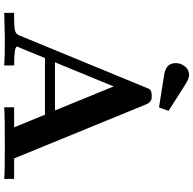

<svg xmlns="http://www.w3.org/2000/svg" viewBox="-23 -892 915 909"><g transform="rotate(90 434.5 -437.5)"><path d="M41 0V-46.9H62Q113.8 -46.9 127.9 -52Q142.1 -57.1 147 -69.8L395 -671.9Q398.9 -683.1 401.9 -687.5Q404.8 -691.9 412.4 -695.1Q419.9 -698.2 434.1 -698.2Q445.3 -698.2 450.2 -697Q455.1 -695.8 462.2 -689.9Q469.2 -684.1 474.1 -671.9L730 -46.9H827.1V0Q792 -2.9 664.1 -2.9Q525.9 -2.9 487.8 0V-46.9H583L522.9 -192.9H254.9L205.1 -71.8Q201.2 -67.9 201.2 -60.1Q201.2 -46.9 290 -46.9V0Q252.9 -2.9 158.2 -2.9Q154.8 -2.9 41 0ZM274.9 -240.2H502.9L389.2 -518.1ZM278.8 -812Q278.8 -835.9 294.4 -855.5Q310.1 -875 335 -875Q348.1 -875 365 -866Q381.8 -856.9 443.8 -816.9Q481 -793 504.9 -777.8L488.8 -732.9Q468.8 -735.8 451.9 -738.5Q435.1 -741.2 404.5 -746.1Q374 -751 336.9 -756.8Q278.8 -764.2 278.8 -812Z"/></g></svg>

Font: CMU Serif
Style: Bold
Weight: 700
Version: Version 0.7.0